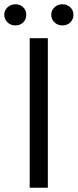

<svg xmlns="http://www.w3.org/2000/svg" viewBox="-45 -879 364 899"><path d="M94 0V-700H179V0ZM27 -760Q5 -760 -10 -774.5Q-25 -789 -25 -810Q-25 -830 -10 -844.5Q5 -859 27 -859Q50 -859 64 -844.5Q78 -830 78 -810Q78 -789 64 -774.5Q50 -760 27 -760ZM247 -760Q225 -760 210 -774.5Q195 -789 195 -810Q195 -830 210 -844.5Q225 -859 247 -859Q270 -859 284.5 -844.5Q299 -830 299 -810Q299 -789 284.5 -774.5Q270 -760 247 -760Z"/></svg>

Font: REM Light
Style: Regular
Weight: 300
Designer: Octavio Pardo
Foundry: Ashler Design
Version: Version 1.005;gftools[0.9.28]